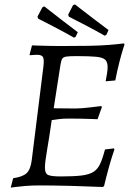

<svg xmlns="http://www.w3.org/2000/svg" viewBox="-20 -846 607 876"><path d="M185 -80Q185 -54 200 -47.5Q215 -41 257 -41Q315 -41 350 -45Q385 -49 405 -61Q425 -73 436.5 -97.5Q448 -122 459 -164L500 -169L502 -164Q502 -164 494 -140Q486 -116 475.5 -78Q465 -40 455 2L450 7Q450 7 429 6.5Q408 6 374.5 4.5Q341 3 301.5 2Q262 1 225 0.5Q188 0 161 0Q125 0 95 2.5Q65 5 47 7.5Q29 10 29 10L40 -33Q84 -39 102 -56.5Q120 -74 125 -117L178 -542Q182 -574 176.5 -585Q171 -596 149 -596Q141 -596 128.5 -595Q116 -594 116 -594L115 -597L126 -639Q126 -639 138 -638.5Q150 -638 170 -637.5Q190 -637 213 -636.5Q236 -636 257 -636Q334 -636 386.5 -637Q439 -638 476.5 -641Q514 -644 546 -648L548 -643Q548 -643 541 -621Q534 -599 524.5 -562Q515 -525 506 -479L462 -475Q462 -475 464 -486Q466 -497 468.5 -512Q471 -527 471 -540Q471 -563 460 -573.5Q449 -584 418.5 -587Q388 -590 329 -590Q298 -590 283.5 -588Q269 -586 264 -578Q259 -570 256 -551L225 -352Q241 -352 271.5 -351.5Q302 -351 324 -351Q337 -351 356.5 -352.5Q376 -354 395.5 -356.5Q415 -359 428.5 -360.5Q442 -362 442 -362L445 -358L425 -302Q425 -302 402.5 -303Q380 -304 348.5 -304.5Q317 -305 290 -305Q269 -305 248.5 -302.5Q228 -300 216 -298Q204 -214 194.5 -160Q185 -106 185 -80ZM458 -683Q416 -707 378.5 -726.5Q341 -746 317.5 -758Q294 -770 294 -770L291 -779L313 -822L322 -826Q322 -826 345 -808Q368 -790 403.5 -763Q439 -736 475 -709L466 -688ZM318 -674Q276 -698 238.5 -717.5Q201 -737 177.5 -749Q154 -761 154 -761L151 -770L173 -812L182 -817Q182 -817 205 -799Q228 -781 263.5 -753.5Q299 -726 335 -699L325 -678Z"/></svg>

Font: Alegreya
Style: Italic
Weight: 400
Italic angle: -7°
Designer: Juan Pablo del Peral
Foundry: Huerta Tipografica
Version: Version 2.009